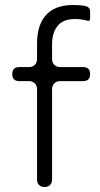

<svg xmlns="http://www.w3.org/2000/svg" viewBox="-20 -747 400 767"><path d="M128 -30V-391Q128 -405 119 -414Q110 -423 96 -423H57Q29 -423 29 -451Q29 -479 57 -479H96Q110 -479 119 -488Q128 -497 128 -511V-574Q128 -647 164 -687Q200 -727 272 -727Q282 -727 291.5 -726.5Q301 -726 310 -725L325 -722Q340 -717 340 -701V-674Q340 -660 327 -665L313 -668Q297 -671 280 -671Q232 -671 210 -643.5Q188 -616 188 -570V-511Q188 -497 197 -488Q206 -479 220 -479H312Q340 -479 340 -451Q340 -423 312 -423H220Q206 -423 197 -414Q188 -405 188 -391V-30Q188 -16 180 -8Q172 0 158 0Q144 0 136 -8Q128 -16 128 -30Z"/></svg>

Font: Higure Gothic
Style: Regular
Weight: 400
Designer: Yoshimichi Ohira
Foundry: Positype
Version: Version 1.000